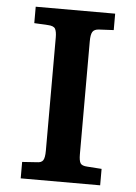

<svg xmlns="http://www.w3.org/2000/svg" viewBox="-51 -740 552 780"><g transform="rotate(5 224.5 -350.0)"><path d="M63 0V-67L122 -71Q141 -71 148 -81.5Q155 -92 155 -121V-583Q155 -606 149 -617.5Q143 -629 119 -630L63 -633V-700H387V-633L327 -630Q308 -629 301 -618Q294 -607 294 -579V-118Q294 -93 300 -82.5Q306 -72 329 -71L387 -67V0Z"/></g></svg>

Font: Literata 7pt SemiBold
Style: Regular
Weight: 600
Designer: Latin by Veronika Burian and Jose Scaglione. Greek by Irene Vlachou. Cyrillic by Vera Evstafieva.
Foundry: TypeTogether
Version: Version 3.002